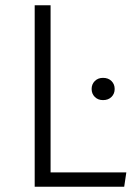

<svg xmlns="http://www.w3.org/2000/svg" viewBox="-20 -705 517 725"><path d="M171 -54H457L449 0H111V-685H171ZM413 -369Q413 -351 401 -339Q389 -327 369 -327Q350 -327 338 -339Q326 -351 326 -369Q326 -387 338 -399Q350 -411 369 -411Q389 -411 401 -399Q413 -387 413 -369Z"/></svg>

Font: Fira Sans Light
Style: Regular
Weight: 300
Designer: bBox Type GmbH & Carrois Corporate GbR & Edenspiekermann AG
Foundry: bBox Type GmbH & Carrois Corporate GbR & Edenspiekermann AG
Version: Version 4.301